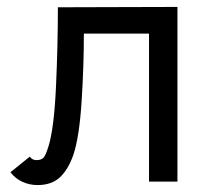

<svg xmlns="http://www.w3.org/2000/svg" viewBox="-20 -524 609 554"><path d="M10 -27 66 -72Q73 -62 85 -62Q99 -62 105.5 -69Q112 -76 120 -102Q136 -154 141.5 -273Q147 -392 147 -503L492 -504V0H410V-427H222Q222 -334 215.5 -232Q209 -130 192 -78Q177 -35 153 -12.5Q129 10 88 10Q66 10 45.5 1Q25 -8 10 -27Z"/></svg>

Font: Bellota
Style: Bold
Weight: 700
Designer: Kemie Guaida
Foundry: Kemie Guaida
Version: Version 4.001